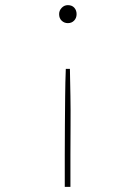

<svg xmlns="http://www.w3.org/2000/svg" viewBox="-20 -557 519 747"><path d="M252 -289Q253 -240 254 -184.5Q255 -129 254.5 -70.5Q254 -12 254 46V170H232V46Q232 -10 232.5 -68Q233 -126 233.5 -182.5Q234 -239 236 -289ZM244 -537Q260 -537 269 -527Q278 -517 278 -502Q278 -487 268.5 -477Q259 -467 244 -467Q230 -467 220 -476.5Q210 -486 210 -502Q210 -516 220 -526.5Q230 -537 244 -537Z"/></svg>

Font: Lexend Peta Thin
Style: Regular
Weight: 250
Version: Version 1.007